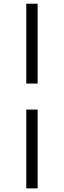

<svg xmlns="http://www.w3.org/2000/svg" viewBox="-20 -789 352 1059"><path d="M125 -328.1V-768.6H187.5V-328.1ZM125 250V-184.6H187.5V250Z"/></svg>

Font: Kay Pho Du
Style: Regular
Weight: 400
Designer: Victor Gaultney, Khu Oo Reh
Foundry: SIL International
Version: Version 3.000